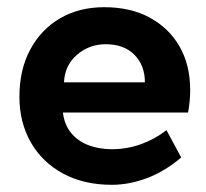

<svg xmlns="http://www.w3.org/2000/svg" viewBox="-20 -494 572 534"><path d="M484 -56Q438 -17 388.5 1.5Q339 20 291 20Q213 20 155 -11.5Q97 -43 65.5 -98.5Q34 -154 34 -225Q34 -300 64 -356Q94 -412 147 -443Q200 -474 270 -474Q343 -474 396.5 -445Q450 -416 479.5 -364.5Q509 -313 509 -243Q509 -230 507.5 -213Q506 -196 503 -181H155Q159 -147 178 -124Q197 -101 226.5 -90Q256 -79 291 -79Q333 -79 372 -93Q411 -107 443 -132ZM383 -265Q383 -312 354 -341.5Q325 -371 274 -371Q228 -371 194 -341.5Q160 -312 158 -265Z"/></svg>

Font: Podkova ExtraBold
Style: Regular
Weight: 800
Designer: Ilya Yudin
Foundry: Cyreal (www.cyreal.org)
Version: Version 2.103